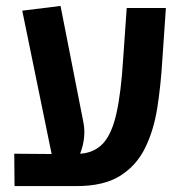

<svg xmlns="http://www.w3.org/2000/svg" viewBox="-20 -627 610 647"><path d="M29 0 28 -109 154 -108 55 -591 184 -607 260 -220Q272 -166 250 -109Q298 -112 327.5 -144Q357 -176 372.5 -245.5Q388 -315 395 -428L407 -600H539L527 -425Q522 -340 510 -263.5Q498 -187 468.5 -127.5Q439 -68 384 -34Q329 0 239 0Z"/></svg>

Font: Noto Sans Hebrew Condensed SemiBold
Style: Regular
Weight: 600
Width: 3
Designer: Ben Nathan
Foundry: Google LLC
Version: Version 3.001; ttfautohint (v1.8.4.7-5d5b)